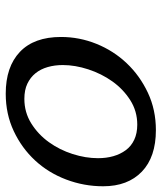

<svg xmlns="http://www.w3.org/2000/svg" viewBox="33 -585 564 670"><g transform="rotate(90 315.0 -250.0)"><path d="M109 -181Q109 -245 133 -304.5Q157 -364 200.5 -410Q244 -456 303.5 -484Q363 -512 434 -512Q528 -512 579 -463Q630 -414 630 -328Q630 -261 606.5 -199Q583 -137 540 -90.5Q497 -44 437.5 -16Q378 12 307 12Q213 12 161 -37.5Q109 -87 109 -181ZM207 -187Q207 -159 214 -134.5Q221 -110 235.5 -92Q250 -74 272 -63.5Q294 -53 325 -53Q372 -53 410.5 -77Q449 -101 476 -138.5Q503 -176 517.5 -221.5Q532 -267 532 -310Q532 -339 525 -363.5Q518 -388 504 -407Q490 -426 467.5 -436.5Q445 -447 415 -447Q368 -447 329.5 -422.5Q291 -398 264 -360Q237 -322 222 -276Q207 -230 207 -187Z"/></g></svg>

Font: Perun
Style: Italic
Weight: 400
Italic angle: -12°
Foundry: Copyright (c) Stefan Peev, Context Ltd, 2016
Version: Version 1.027